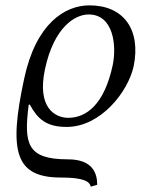

<svg xmlns="http://www.w3.org/2000/svg" viewBox="-20 -462 525 717"><path d="M479 -214C507 -350 443 -442 314 -442C223 -442 114 -375 70 -167C11 107 38 201 208 201C293 201 315 216 319 235L343 228C343 187 328 133 233 133C80 133 69 74 87 -70L91 -72C120 -19 151 12 229 12C356 12 458 -119 479 -214ZM235 -22C187 -22 117 -58 148 -204C182 -362 261 -408 311 -408C404 -408 416 -292 401 -219C370 -74 304 -22 235 -22Z"/></svg>

Font: Libertinus Sans
Style: Italic
Weight: 400
Italic angle: -12°
Designer: Philipp H. Poll, Khaled Hosny
Foundry: Caleb Maclennan
Version: Version 7.050;RELEASE